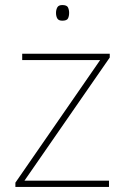

<svg xmlns="http://www.w3.org/2000/svg" viewBox="-20 -741 496 761"><path d="M412 0H41V-17L377 -503H68V-528H415V-513L77 -25H412ZM227 -721Q245 -721 249.5 -711.5Q254 -702 254 -690Q254 -677 249.5 -668Q245 -659 227 -659Q212 -659 207 -668Q202 -677 202 -690Q202 -702 207 -711.5Q212 -721 227 -721Z"/></svg>

Font: Noto Sans Thin
Style: Regular
Weight: 100
Designer: Monotype Design Team
Foundry: Monotype Imaging Inc.
Version: Version 2.007